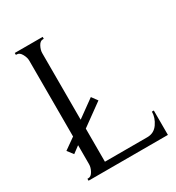

<svg xmlns="http://www.w3.org/2000/svg" viewBox="-161 -759 787 859"><g transform="rotate(-30 232.5 -330.0)"><path d="M45 -650V-660H189V-650H184Q170 -650 160.5 -632Q151 -614 151 -598V-254L241 -319L263 -289L151 -208V-37H370Q405 -37 425 -66Q445 -95 445 -126H455V0H45V-10H50Q64 -10 74 -28Q84 -46 84 -63V-161Q78 -157 66.5 -148Q55 -139 49 -135L26 -165L84 -206V-598Q84 -614 74 -632Q64 -650 50 -650Z"/></g></svg>

Font: Forum
Style: Regular
Weight: 400
Designer: Denis Masharov
Foundry: Denis Masharov
Version: Version 1.000